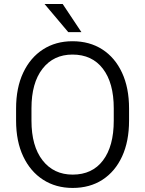

<svg xmlns="http://www.w3.org/2000/svg" viewBox="-20 -926 723 956"><path d="M622.6 -385.7V-325.2Q622.6 -222.2 587.9 -147Q553.2 -71.8 490.2 -31Q427.2 9.8 341.8 9.8Q258.3 9.8 194.8 -31Q131.3 -71.8 95.7 -147Q60.1 -222.2 60.1 -325.2V-385.7Q60.1 -488.8 95.5 -564Q130.9 -639.2 194.1 -679.9Q257.3 -720.7 340.8 -720.7Q426.3 -720.7 489.5 -679.9Q552.7 -639.2 587.6 -564Q622.6 -488.8 622.6 -385.7ZM546.4 -325.2V-386.7Q546.4 -513.2 492.4 -583.7Q438.5 -654.3 340.8 -654.3Q246.6 -654.3 191.7 -583.7Q136.7 -513.2 136.7 -386.7V-325.2Q136.7 -198.2 192.1 -127.4Q247.6 -56.6 341.8 -56.6Q439.5 -56.6 492.9 -127.4Q546.4 -198.2 546.4 -325.2ZM292 -906.2 385.3 -766.1H319.8L201.7 -906.2Z"/></svg>

Font: Vazirmatn RD FD Light
Style: Regular
Weight: 300
Designer: Saber Rastikerdar
Foundry: Saber Rastikerdar
Version: Version 33.003